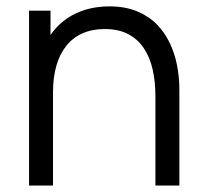

<svg xmlns="http://www.w3.org/2000/svg" viewBox="-20 -573 634 593"><path d="M534 0H460V-275.7Q460 -320.5 451.5 -358.2Q443 -396 424.2 -424.2Q405.3 -452.3 375.6 -467.8Q345.8 -483.3 303.3 -483.3Q264.5 -483.3 234.7 -470Q204.8 -456.7 184.7 -431.4Q164.5 -406.2 154.1 -370Q143.7 -333.8 143.7 -288L91.7 -299.7Q91.7 -382.7 120.7 -439.2Q149.7 -495.7 200.6 -524.5Q251.5 -553.3 317.7 -553.3Q366.2 -553.3 402.3 -538.5Q438.5 -523.7 463.8 -498.2Q489 -472.7 504.5 -439.8Q520 -406.8 527 -370.2Q534 -333.5 534 -297ZM143.7 0H69.7V-540H136V-407H143.7Z"/></svg>

Font: Manrope Variable Light
Style: Regular
Weight: 200
Designer: Mikhail Sharanda
Foundry: Mikhail Sharanda
Version: Version 4.505